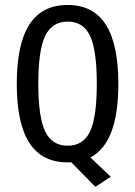

<svg xmlns="http://www.w3.org/2000/svg" viewBox="-20 -636 540 766"><path d="M264.6 11.7H249Q147.5 11.7 97.2 -65.9Q46.9 -143.6 46.9 -301.8Q46.9 -460 97.2 -538.1Q147.5 -616.2 250 -616.2Q351.6 -616.2 401.9 -538.1Q452.1 -460 452.1 -301.8Q452.1 -182.6 424.3 -109.9Q396.5 -37.1 340.8 -7.8L421.9 69.3L360.4 109.4ZM366.2 -301.8Q366.2 -435.5 339.4 -492.7Q312.5 -549.8 250 -549.8Q187.5 -549.8 160.2 -492.7Q132.8 -435.5 132.8 -301.8Q132.8 -168.9 160.2 -111.8Q187.5 -54.7 250 -54.7Q312.5 -54.7 339.4 -111.8Q366.2 -168.9 366.2 -301.8Z"/></svg>

Font: BabelStone Coelbren y Beirdd
Style: Regular
Weight: 400
Designer: Andrew West
Foundry: BabelStone
Version: Version 1.00;September 27, 2022